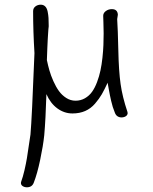

<svg xmlns="http://www.w3.org/2000/svg" viewBox="-20 -483 658 824"><path d="M482.9 -400.9Q485.8 -357.9 487.8 -267.6Q489.7 -177.2 497.6 -122.1Q505.4 -66.9 526.9 -2.9Q526.9 -2 527.3 -0.5Q527.8 1 527.8 2Q527.8 8.8 522.7 13.7Q517.6 18.6 509.8 20Q508.8 20 506.3 20.5Q503.9 21 502.9 21Q480.5 21 473.1 1Q467.8 -11.7 463.9 -24.2Q460 -36.6 456.8 -51Q453.6 -65.4 451.7 -74.5Q449.7 -83.5 446.5 -101.8Q443.4 -120.1 441.9 -127.9Q428.2 -98.1 417 -78.6Q405.8 -59.1 387.7 -38.1Q369.6 -17.1 345.5 -6.6Q321.3 3.9 291 3.9Q255.9 3.9 226.1 -17.8Q196.3 -39.6 179.2 -79.1Q175.8 31.2 169.9 97.2Q165 143.6 152.3 203.6Q139.6 263.7 125 300.8Q117.7 320.8 95.2 320.8Q85.4 320.8 77.6 315.9Q69.8 311 69.8 301.8Q69.8 300.8 70.3 299.3Q70.8 297.9 70.8 296.9Q78.1 277.3 85 247.8Q91.8 218.3 95.5 195.8Q99.1 173.3 104 139.2Q108.9 105 110.8 94.2Q116.7 28.8 127.9 -254.9Q122.1 -349.6 122.1 -435.1Q122.1 -447.8 131.8 -455.3Q141.6 -462.9 154.8 -462.9Q166.5 -462.9 174.1 -455.3Q181.6 -447.8 184.6 -432.9Q187.5 -418 188.2 -406Q189 -394 189 -375Q189 -371.1 189 -369.4Q189 -367.7 188.7 -366.5Q188.5 -365.2 188.5 -364.5Q188.5 -363.8 188 -360.4Q187.5 -356.9 187.3 -352.1Q187 -347.2 186.3 -336.9Q185.5 -326.7 184.8 -312.5Q184.1 -298.3 183.1 -275.9Q182.1 -253.4 181.2 -225.1Q186 -202.1 192.1 -180.7Q198.2 -159.2 209.2 -134.5Q220.2 -109.9 232.9 -92.3Q245.6 -74.7 264.2 -62.7Q282.7 -50.8 304.2 -50.8Q326.2 -50.8 344.5 -61.3Q362.8 -71.8 375 -88.9Q387.2 -106 396.5 -130.6Q405.8 -155.3 411.1 -180.4Q416.5 -205.6 419.7 -235.6Q422.9 -265.6 423.8 -289.8Q424.8 -314 424.8 -339.8Q424.8 -360.8 423.8 -386.7Q422.9 -412.6 422.9 -415Q422.9 -427.2 434.1 -435.5Q445.3 -443.8 460 -443.8Q484.4 -443.8 485.8 -419.9Q482.9 -402.3 482.9 -400.9Z"/></svg>

Font: Zhizn
Style: Regular
Weight: 400
Designer: Peter Zharnov
Foundry: Peter Zharnov
Version: Version 1.000